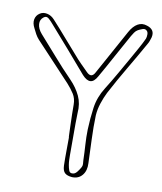

<svg xmlns="http://www.w3.org/2000/svg" viewBox="-88 -760 796 941"><g transform="rotate(10 310.0 -289.5)"><path d="M281 -241Q281 -272 266.5 -294.5Q252 -317 233 -338Q146 -430 58 -525Q48 -536 40.5 -549.5Q33 -563 27 -576Q14 -600 18 -620Q22 -640 39 -651Q55 -662 76 -657.5Q97 -653 113 -635Q148 -597 181.5 -558Q215 -519 249 -481Q265 -462 282.5 -444.5Q300 -427 317 -410Q343 -383 360 -416Q391 -472 421 -527Q451 -582 482 -638Q499 -669 521 -681.5Q543 -694 568 -685Q588 -679 596.5 -666Q605 -653 600 -632Q597 -624 594.5 -615.5Q592 -607 587 -599Q549 -531 509 -463.5Q469 -396 432 -326Q419 -300 409 -269.5Q399 -239 397 -209Q395 -150 397.5 -90Q400 -30 402 29Q404 66 385.5 88.5Q367 111 335 110Q310 108 298.5 97.5Q287 87 286 61Q285 26 285.5 -8.5Q286 -43 286 -78Q285 -78 284.5 -95.5Q284 -113 283 -139.5Q282 -166 281.5 -193.5Q281 -221 281 -241ZM306 -101V4Q306 17 306.5 29.5Q307 42 309 54Q311 67 316 81Q321 95 339 91Q348 89 357 77.5Q366 66 372 55Q377 47 376.5 37.5Q376 28 375 18Q374 -20 371.5 -57.5Q369 -95 370 -134Q372 -189 379.5 -243Q387 -297 418 -346Q445 -389 470 -433Q495 -477 520 -521Q534 -546 548 -571Q562 -596 574 -622Q577 -630 577 -643Q577 -656 569 -662Q561 -669 548.5 -664.5Q536 -660 527 -655Q518 -650 511 -640Q504 -630 499 -621Q468 -566 438 -510.5Q408 -455 376 -399Q360 -370 341.5 -369Q323 -368 301 -392Q253 -448 205.5 -503Q158 -558 110 -612Q101 -623 88 -635Q75 -647 62 -637Q44 -624 45.5 -601Q47 -578 67 -555Q111 -506 154 -456.5Q197 -407 243 -360Q276 -326 293.5 -288.5Q311 -251 307 -204Q306 -179 306 -153Q306 -127 306 -101Z"/></g></svg>

Font: Shizuru
Style: Regular
Weight: 400
Version: Version 1.000